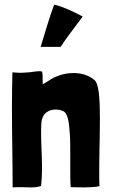

<svg xmlns="http://www.w3.org/2000/svg" viewBox="-20 -813 498 836"><path d="M216 -793C194 -735 176 -670 157 -609H244C273 -654 297 -682 340 -741C297 -764 259 -782 216 -793ZM35 3C48 2 59 2 69 2C88 2 102 3 116 3C128 3 141 2 159 -3V-7C162 -32 163 -57 163 -82C163 -132 159 -182 159 -233C159 -247 159 -261 160 -275C163 -323 195 -336 222 -336C235 -336 248 -333 255 -329C256 -328 258 -328 259 -327C280 -311 281 -263 284 -230C286 -202 286 -170 286 -137C286 -116 286 -94 286 -73C286 -45 286 -19 288 2C310 2 328 3 346 3C367 3 388 2 413 -2C412 -21 412 -43 412 -66C412 -137 415 -224 415 -298C415 -380 411 -447 392 -464C367 -486 333 -495 300 -495C260 -495 221 -482 191 -461C184 -456 173 -450 166 -446C165 -465 167 -476 164 -499C164 -502 159 -503 152 -503C137 -503 112 -498 104 -498C88 -497 79 -496 69 -496C60 -496 50 -497 34 -498C33 -446 32 -396 32 -346C32 -227 35 -113 35 3Z"/></svg>

Font: HEYCLAY
Style: Regular
Weight: 400
Designer: Marcelo Magalhaes
Foundry: Marcelo Magalhães
Version: Version 1.300;hotconv 1.0.109;makeotfexe 2.5.65596